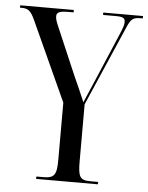

<svg xmlns="http://www.w3.org/2000/svg" viewBox="-55 -757 617 799"><g transform="rotate(5 253.5 -357.0)"><path d="M126 0H384V-10H352C308 -10 300 -23 300 -89V-327L445 -661C461 -698 470 -704 502 -704H510V-714H344V-704H397C429 -704 436 -698 436 -682C436 -671 433 -661 420 -630L331 -421C318 -390 302 -353 294 -335C277 -376 263 -406 247 -442L166 -631C155 -656 150 -669 150 -681C150 -697 159 -704 201 -704H221V-714H-3V-704H3C30 -704 42 -697 60 -657L211 -326V-89C211 -23 201 -10 154 -10H126Z"/></g></svg>

Font: Noto Serif Display ExtraCondensed
Style: Regular
Weight: 400
Width: 2
Designer: Monotype Design Team
Foundry: Monotype Imaging Inc.
Version: Version 2.009